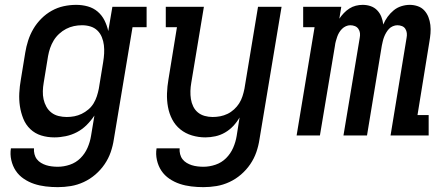

<svg xmlns="http://www.w3.org/2000/svg" viewBox="-20 -558 1840 791"><path d="M218 213Q193 213 168 210Q143 207 120.5 199.5Q98 192 78 178.5Q58 165 45 145.5Q32 126 26.5 101.5Q21 77 25 53H120Q119 65 122 77Q125 89 132 98Q139 107 149 113Q159 119 170 122.5Q181 126 193.5 127.5Q206 129 218 129Q243 129 268 120.5Q293 112 311.5 93.5Q330 75 340.5 51Q351 27 355 2L369 -82Q355 -61 337 -43Q319 -25 297 -13.5Q275 -2 251 3Q227 8 204 8Q175 8 149.5 0Q124 -8 105 -26Q86 -44 76 -69Q66 -94 62 -120.5Q58 -147 59.5 -175Q61 -203 66 -231L84 -341Q88 -366 96 -391Q104 -416 117.5 -439Q131 -462 150.5 -481.5Q170 -501 193.5 -514Q217 -527 242.5 -532.5Q268 -538 294 -538Q319 -538 342 -531.5Q365 -525 382.5 -510Q400 -495 410.5 -474Q421 -453 426 -430L443 -530H584V-446H526L449 16Q445 43 436 69Q427 95 411 118.5Q395 142 373 161Q351 180 325 192Q299 204 272 208.5Q245 213 218 213ZM255 -76Q271 -76 286.5 -79Q302 -82 316.5 -89Q331 -96 344 -107Q357 -118 365.5 -132Q374 -146 379 -161.5Q384 -177 387 -192L405 -302Q408 -320 409 -337.5Q410 -355 408 -372Q406 -389 399.5 -405Q393 -421 381 -432.5Q369 -444 352.5 -449Q336 -454 318 -454Q301 -454 284.5 -450.5Q268 -447 252.5 -439Q237 -431 223.5 -418.5Q210 -406 201 -391Q192 -376 186.5 -360Q181 -344 178 -327L160 -217Q157 -200 156.5 -182.5Q156 -165 159.5 -149Q163 -133 171 -118.5Q179 -104 192 -94Q205 -84 221.5 -80Q238 -76 255 -76Z M818 213Q793 213 768 210Q743 207 720.5 199.5Q698 192 678 178.5Q658 165 645 145.5Q632 126 626.5 101.5Q621 77 625 53H720Q719 65 722 77Q725 89 732 98Q739 107 749 113Q759 119 770 122.5Q781 126 793.5 127.5Q806 129 818 129Q843 129 868 120.5Q893 112 911.5 93.5Q930 75 940.5 51Q951 27 955 2L967 -74Q956 -55 941 -39Q926 -23 907 -12Q888 -1 867 3.5Q846 8 826 8Q798 8 771 0Q744 -8 723 -25Q702 -42 689.5 -66Q677 -90 672 -117.5Q667 -145 668 -173.5Q669 -202 674 -231L709 -446H663V-530H820L768 -217Q765 -200 764.5 -183Q764 -166 766.5 -150Q769 -134 776 -119.5Q783 -105 795 -95Q807 -85 823 -80.5Q839 -76 856 -76Q872 -76 887.5 -79Q903 -82 917.5 -89Q932 -96 944.5 -107.5Q957 -119 965.5 -132.5Q974 -146 979 -161.5Q984 -177 987 -192L1043 -530H1140L1049 16Q1045 43 1036 69Q1027 95 1011 118.5Q995 142 973 161Q951 180 925 192Q899 204 872 208.5Q845 213 818 213Z M1202 0 1276 -446H1229V-530H1386L1378 -481Q1386 -493 1396.5 -504Q1407 -515 1419.5 -523Q1432 -531 1446 -534.5Q1460 -538 1474 -538Q1474 -538 1474 -538Q1474 -538 1474 -538Q1492 -538 1507.5 -532.5Q1523 -527 1534 -515.5Q1545 -504 1551 -489Q1557 -474 1559 -457Q1566 -474 1577 -489Q1588 -504 1602 -515.5Q1616 -527 1633.5 -532.5Q1651 -538 1668 -538Q1668 -538 1668 -538Q1668 -538 1668 -538Q1685 -538 1701 -532.5Q1717 -527 1728 -515Q1739 -503 1745 -487.5Q1751 -472 1753 -455Q1755 -438 1753.5 -420.5Q1752 -403 1749 -386L1700 -84H1746V0H1589L1655 -402Q1657 -412 1656 -421.5Q1655 -431 1650 -439Q1645 -447 1636 -450.5Q1627 -454 1617 -454Q1608 -454 1598.5 -450Q1589 -446 1582.5 -439Q1576 -432 1571 -423.5Q1566 -415 1562.5 -406Q1559 -397 1557 -388Q1555 -379 1553 -370L1492 0H1395L1462 -402Q1464 -412 1463 -421.5Q1462 -431 1456.5 -439Q1451 -447 1442 -450.5Q1433 -454 1423 -454Q1414 -454 1405 -450Q1396 -446 1389 -439Q1382 -432 1377 -423.5Q1372 -415 1369 -406Q1366 -397 1363.5 -388Q1361 -379 1360 -370L1298 0Z"/></svg>

Font: Iosevka Slab Medium Extended
Style: Italic
Weight: 500
Width: 7
Italic angle: -9°
Monospace: yes
Designer: Belleve Invis
Foundry: Belleve Invis
Version: Version 11.1.0; ttfautohint (v1.8.3)